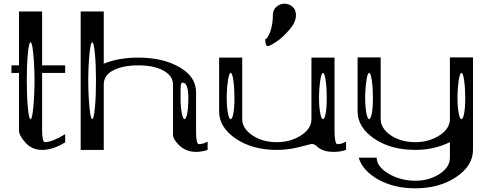

<svg xmlns="http://www.w3.org/2000/svg" viewBox="-20 -812 2665 1040"><path d="M160.2 -521.5Q154.3 -583 145.5 -583Q136.7 -583 130.9 -521.5Q125 -460 125 -375Q125 -290 130.9 -228.5Q136.7 -167 145.5 -167Q154.3 -167 160.2 -228.5Q167 -300.8 167 -375Q167 -449.2 160.2 -521.5ZM208 -750V-458H333V-417H208V-110.4Q208 -42 223.6 -42Q261.7 -42 333 -85V-41Q267.6 0 208 0Q153.3 0 118.2 -39.1Q83 -78.1 83 -103.5V-417H42V-458H83V-750Z M1000 -281.2Q1000 -364.3 969.7 -364.3Q960.9 -364.3 959 -350.6Q958 -341.8 958 -281.2Q958 -234.4 964.8 -198.2Q970.7 -167 979.5 -167Q988.3 -167 994.1 -198.2Q1000 -228.5 1000 -281.2ZM464.8 -521.5Q458 -449.2 458 -375Q458 -300.8 464.8 -228.5Q470.7 -167 479.5 -167Q488.3 -167 494.1 -228.5Q500 -290 500 -375Q500 -460 494.1 -521.5Q488.3 -583 479.5 -583Q470.7 -583 464.8 -521.5ZM542 -750V-466.8Q621.1 -500 729.5 -500Q862.3 -500 952.1 -448.2Q1042 -396.5 1042 -312.5V-99.6Q1042 -31.2 1057.6 -31.2Q1080.1 -31.2 1104.5 -44.9V0Q1072.3 10.7 1042 10.7Q988.3 10.7 951.2 -24.4Q917 -57.6 917 -83V-354.5Q917 -402.3 863.3 -430.7Q811.5 -458 729.5 -458Q647.5 -458 594.7 -431.6Q542 -405.3 542 -354.5V0H417V-750Z M1750 -281.2Q1750 -335 1744.1 -376Q1738.3 -417 1729.5 -417Q1720.7 -417 1714.8 -376Q1708 -328.1 1708 -281.2Q1708 -234.4 1714.8 -198.2Q1720.7 -167 1729.5 -167Q1738.3 -167 1744.1 -198.2Q1750 -228.5 1750 -281.2ZM1250 -281.2Q1250 -335 1244.1 -376Q1238.3 -417 1229.5 -417Q1220.7 -417 1214.8 -376Q1208 -328.1 1208 -281.2Q1208 -234.4 1214.8 -198.2Q1220.7 -167 1229.5 -167Q1238.3 -167 1244.1 -198.2Q1250 -228.5 1250 -281.2ZM1792 -500V-110.4Q1792 -31.2 1807.6 -31.2Q1830.1 -31.2 1854.5 -44.9V0Q1822.3 10.7 1792 10.7Q1756.8 10.7 1736.3 3.9Q1714.8 -3.9 1707 -10.7Q1699.2 -17.6 1689.5 -25.4Q1679.7 -32.2 1667 -32.2Q1664.1 -32.2 1605.5 -16.6Q1543.9 0 1479.5 0Q1347.7 0 1257.8 -60.5Q1167 -122.1 1167 -208V-500H1292V-167Q1292 -116.2 1346.7 -79.1Q1401.4 -42 1479.5 -42Q1554.7 -42 1611.3 -79.1Q1667 -115.2 1667 -167V-500ZM1583 -729.5Q1583 -692.4 1548.8 -652.3Q1511.7 -609.4 1478.5 -586.9Q1441.4 -562.5 1431.6 -562.5Q1426.8 -562.5 1423.8 -565.4Q1420.9 -568.4 1419.9 -573.2Q1418 -581.1 1418 -582Q1418 -583 1417.5 -585.9Q1417 -588.9 1417 -591.8V-600.6Q1428.7 -600.6 1443.4 -639.6Q1458 -679.7 1458 -729.5Q1458 -758.8 1477.5 -775.4Q1497.1 -792 1520.5 -792Q1544.9 -792 1564.5 -775.4Q1583 -759.8 1583 -729.5Z M2500 -281.2Q2500 -335 2494.1 -376Q2488.3 -417 2479.5 -417Q2470.7 -417 2464.8 -376Q2458 -328.1 2458 -281.2Q2458 -234.4 2464.8 -198.2Q2470.7 -167 2479.5 -167Q2488.3 -167 2494.1 -198.2Q2500 -228.5 2500 -281.2ZM2000 -281.2Q2000 -335 1994.1 -376Q1988.3 -417 1979.5 -417Q1970.7 -417 1964.8 -376Q1958 -328.1 1958 -281.2Q1958 -234.4 1964.8 -198.2Q1970.7 -167 1979.5 -167Q1988.3 -167 1994.1 -198.2Q2000 -228.5 2000 -281.2ZM2542 -501V0Q2542 85.9 2450.2 147.5Q2359.4 208 2229.5 208Q2115.2 208 2030.3 161.1Q1944.3 113.3 1922.9 42H2020.5Q2020.5 90.8 2085 128.9Q2149.4 167 2229.5 167Q2304.7 167 2361.3 129.9Q2417 93.8 2417 42V-42Q2331.1 0 2229.5 0Q2097.7 0 2007.8 -60.5Q1917 -122.1 1917 -209V-501H2042V-168Q2042 -116.2 2096.7 -79.1Q2151.4 -42 2229.5 -42Q2304.7 -42 2361.3 -79.1Q2417 -115.2 2417 -168V-501Z"/></svg>

Font: okolaksMetalik
Style: bold
Weight: 700
Width: 7
Version: Version 0.6